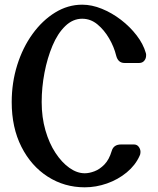

<svg xmlns="http://www.w3.org/2000/svg" viewBox="-20 -790 674 820"><path d="M457 -145Q465 -173 497 -173H552Q565 -173 572.5 -163Q580 -153 580 -141Q580 -131 576 -124Q558 -84 521 -53.5Q484 -23 437 -6.5Q390 10 342 10Q255 10 184 -35.5Q113 -81 71.5 -163Q30 -245 30 -354Q30 -437 53.5 -512Q77 -587 119 -645Q161 -703 215.5 -736.5Q270 -770 331 -770Q372 -770 415 -752.5Q458 -735 496.5 -705.5Q535 -676 563.5 -639Q592 -602 603 -563Q604 -561 604 -558Q604 -555 604 -553Q604 -540 596 -530.5Q588 -521 574 -521H512Q484 -521 476 -553Q467 -590 446 -626Q425 -662 396 -686Q367 -710 331 -710Q291 -710 258.5 -678.5Q226 -647 204 -594.5Q182 -542 170 -479.5Q158 -417 158 -354Q158 -289 174 -233.5Q190 -178 217 -137Q244 -96 276.5 -73Q309 -50 342 -50Q361 -50 383.5 -58.5Q406 -67 426 -87.5Q446 -108 457 -145Z"/></svg>

Font: Yusei Magic
Style: Regular
Weight: 400
Designer: Tanukizamurai
Foundry: Yusei Magic Project
Version: Version 1.200